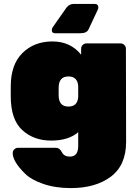

<svg xmlns="http://www.w3.org/2000/svg" viewBox="-20 -742 715 982"><path d="M357 -722H464Q483 -722 483 -703Q483 -698 478 -688L433 -592Q424 -572 391 -572H261Q245 -572 245 -588Q245 -596 250 -603L320 -703Q335 -722 357 -722ZM35 -249V-300Q35 -412 95 -471Q155 -530 248 -530Q341 -530 395 -462V-493Q395 -504 403 -512Q411 -520 422 -520H597Q608 -520 616 -512Q624 -504 624 -493L625 -17Q625 103 547 161.5Q469 220 342 220Q263 220 201 198.5Q139 177 108 146Q45 84 45 41Q45 30 53 22Q61 14 72 14H267Q285 14 296.5 36.5Q308 59 337 59Q380 59 380 5V-66Q331 -23 241.5 -23Q152 -23 93.5 -77Q35 -131 35 -249ZM330 -197Q377 -197 380 -247V-301Q377 -351 330 -351Q280 -351 280 -293V-255Q280 -197 330 -197Z"/></svg>

Font: Rubik One
Style: Regular
Weight: 400
Designer: Hubert and Fischer with Elvire Volk Leonovitch
Foundry: Hubert and Fischer with Elvire Volk Leonovitch
Version: Version 1.001